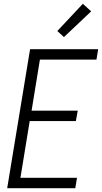

<svg xmlns="http://www.w3.org/2000/svg" viewBox="-20 -995 540 1015"><path d="M18 0 139 -735H499L490 -680H191L147 -410H391L381 -355H137L88 -55H387L378 0ZM318 -799 283 -831 418 -975 462 -935Z"/></svg>

Font: Iosevka Term Curly Lt Obl
Style: Regular
Weight: 300
Italic angle: -9°
Designer: Belleve Invis
Foundry: Belleve Invis
Version: Version 32.3.0